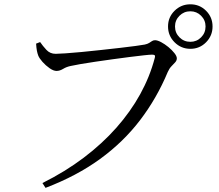

<svg xmlns="http://www.w3.org/2000/svg" viewBox="-20 -846 1040 910"><path d="M776.4 -720.5Q776.4 -764.4 807.4 -795Q838.4 -825.6 882.3 -825.6Q926.1 -825.6 956.7 -795Q987.4 -764.4 987.4 -720.5Q987.4 -676.7 956.7 -645.6Q926.1 -614.6 882.3 -614.6Q838.4 -614.6 807.4 -645.6Q776.4 -676.7 776.4 -720.5ZM809.5 -720.5Q809.5 -690.1 830.7 -669Q851.9 -647.8 882.3 -647.8Q912.1 -647.8 933.1 -669Q954.2 -690.1 954.2 -720.5Q954.2 -750.3 933.1 -771.4Q912.1 -792.5 882.3 -792.5Q851.9 -792.5 830.7 -771.4Q809.5 -750.3 809.5 -720.5ZM243.7 -590.9Q258 -590.9 290.8 -593.2Q323.6 -595.4 367.6 -599.6Q411.6 -603.8 458.5 -609Q505.3 -614.2 548.3 -619Q591.3 -623.8 622.8 -628.2Q654.4 -632.6 666 -634.8Q679.1 -637.6 686.7 -642.4Q694.2 -647.2 700.5 -651.3Q706.7 -655.4 714.8 -655.4Q726.3 -655.4 743.6 -646.3Q760.8 -637.2 777.9 -623.2Q794.9 -609.2 806.5 -594.5Q818.1 -579.9 818.1 -569.6Q818.1 -559.1 810.3 -550.6Q802.5 -542 792.5 -531.8Q782.6 -521.6 775.1 -504.8Q723 -380.1 643.9 -276.5Q564.8 -172.9 454.2 -92.4Q343.7 -12 195.8 44.4L181.1 21.6Q289 -32.2 376.7 -98.5Q464.3 -164.7 531.6 -240.7Q598.8 -316.7 644.5 -399.6Q690.1 -482.4 713.2 -570.1Q716.6 -582 712.6 -584.5Q708.7 -587 700.7 -587Q690.2 -587 661.9 -583.9Q633.6 -580.8 594.9 -575.9Q556.2 -570.9 513.8 -565.1Q471.4 -559.3 431.7 -553.4Q391.9 -547.5 361.2 -542.2Q330.5 -536.8 316.5 -533.6Q295.7 -529.6 279.5 -519.7Q263.3 -509.8 248.2 -509.8Q233.3 -509.8 214.9 -522.8Q196.5 -535.8 181.4 -552.7Q166.4 -569.7 161.4 -582.2Q157.2 -593.3 154.8 -606Q152.4 -618.7 151.1 -639.2L170.2 -646.6Q182.5 -628.6 199.9 -609.7Q217.3 -590.9 243.7 -590.9Z"/></svg>

Font: Early Summer Mincho VF
Style: Regular
Weight: 250
Designer: GuiWonder
Version: Version 1.002